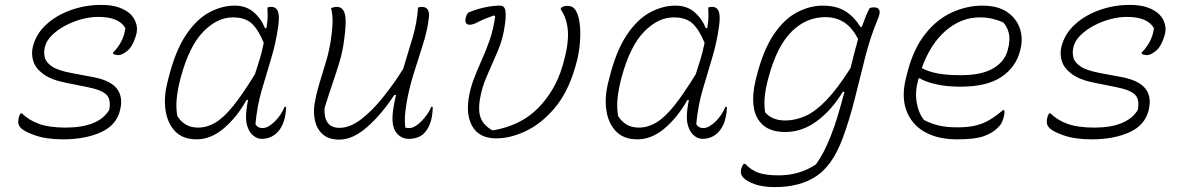

<svg xmlns="http://www.w3.org/2000/svg" viewBox="-20 -559 4840 784"><path d="M393 -539Q437 -539 466 -528.5Q495 -518 513 -501Q530 -484 536.5 -461Q543 -438 535 -413L533 -407Q520 -367 499 -350.5Q478 -334 464 -334Q452 -334 442 -339V-345Q460 -362 474 -387.5Q488 -413 492 -444Q466 -490 381 -490Q348 -490 313 -480.5Q278 -471 246 -454Q214 -437 191.5 -414.5Q169 -392 163 -366Q158 -344 163 -324Q168 -304 192.5 -287.5Q217 -271 271 -261L356 -245Q429 -232 456.5 -198Q484 -164 470 -108Q455 -47 391 -18.5Q327 10 237 10Q170 10 122.5 -6.5Q75 -23 62 -40Q55 -49 54.5 -59.5Q54 -70 57 -81Q60 -90 64 -96H70Q96 -69 138.5 -53.5Q181 -38 248 -38Q382 -38 426 -110Q434 -152 415 -172Q396 -192 334 -204L249 -221Q189 -233 157 -256.5Q125 -280 116 -309Q107 -338 114 -368Q127 -420 168 -458Q209 -496 268.5 -517.5Q328 -539 393 -539Z M939 -536Q984 -536 1015 -510Q1046 -484 1062 -444H1068Q1073 -474 1073 -494Q1073 -514 1072 -528Q1078 -531 1087 -531Q1108 -531 1115 -512Q1122 -493 1116 -451Q1106 -381 1086.5 -317.5Q1067 -254 1048.5 -190Q1030 -126 1023 -52Q1032 -36 1052 -36Q1074 -36 1101 -62Q1128 -88 1142 -123H1148Q1148 -111 1146.5 -98.5Q1145 -86 1140 -67Q1131 -37 1112 -18Q1086 8 1048 8Q1031 8 1014.5 -5Q998 -18 989.5 -45Q981 -72 987 -115Q989 -132 993 -151H987Q947 -80 894 -35Q841 10 783 10Q727 10 695.5 -22.5Q664 -55 656 -108.5Q648 -162 664 -224L668 -240Q696 -352 739.5 -416.5Q783 -481 834.5 -508.5Q886 -536 939 -536ZM704 -85Q718 -63 738.5 -50.5Q759 -38 789 -38Q825 -38 859 -58Q893 -78 931.5 -125.5Q970 -173 1021 -256Q1031 -286 1040.5 -317.5Q1050 -349 1057 -384Q1036 -436 1009 -462Q982 -488 931 -488Q867 -488 810 -429.5Q753 -371 719 -246L715 -231Q705 -191 701.5 -155.5Q698 -120 704 -85Z M1332 -526Q1344 -531 1355 -531Q1380 -531 1388 -502.5Q1396 -474 1385 -394Q1379 -349 1367 -308.5Q1355 -268 1339.5 -223Q1324 -178 1305 -117Q1302 -37 1366 -37Q1409 -37 1454 -71.5Q1499 -106 1543 -160.5Q1587 -215 1626 -277Q1646 -341 1664.5 -404Q1683 -467 1687 -528Q1695 -531 1702 -531Q1737 -531 1731 -485Q1725 -434 1706.5 -376Q1688 -318 1669 -257.5Q1650 -197 1640 -138Q1635 -107 1633.5 -84.5Q1632 -62 1635 -38Q1643 -36 1651 -36Q1666 -36 1683.5 -49Q1701 -62 1717 -82.5Q1733 -103 1741 -123H1747Q1747 -94 1740 -67Q1731 -34 1711 -14Q1700 -3 1683.5 2.5Q1667 8 1650 8Q1616 8 1596 -20.5Q1576 -49 1586 -115Q1590 -141 1597 -171H1590Q1538 -92 1479.5 -40.5Q1421 11 1366 11Q1322 11 1298 -10.5Q1274 -32 1266.5 -65Q1259 -98 1264 -133Q1272 -178 1285 -221Q1298 -264 1311.5 -308.5Q1325 -353 1332 -403Q1337 -438 1338 -466Q1339 -494 1332 -526Z M1891 -507Q1926 -522 1960 -529Q1994 -536 2022 -536Q2040 -536 2043.5 -516Q2047 -496 2042 -461Q2035 -403 2013 -351.5Q1991 -300 1969 -250.5Q1947 -201 1939 -150Q1932 -105 1943.5 -76Q1955 -47 1990 -27H1995Q2108 -47 2177.5 -118Q2247 -189 2276 -287L2279 -297Q2302 -375 2299 -429Q2296 -483 2270 -520V-526Q2275 -531 2282 -533Q2289 -535 2296 -535Q2304 -535 2311 -533Q2318 -531 2324 -525Q2340 -509 2346 -471Q2352 -433 2348 -384.5Q2344 -336 2330 -289L2327 -279Q2297 -178 2242.5 -115Q2188 -52 2125.5 -23Q2063 6 2007 6Q1953 6 1924 -23Q1904 -43 1895.5 -76Q1887 -109 1893 -153Q1899 -194 1913.5 -233Q1928 -272 1946 -311.5Q1964 -351 1979.5 -395.5Q1995 -440 2002 -492L1997 -496Q1954 -481 1933 -469.5Q1912 -458 1898 -458Q1875 -458 1882 -488Q1885 -498 1891 -507Z M2739 -536Q2784 -536 2815 -510Q2846 -484 2862 -444H2868Q2873 -474 2873 -494Q2873 -514 2872 -528Q2878 -531 2887 -531Q2908 -531 2915 -512Q2922 -493 2916 -451Q2906 -381 2886.5 -317.5Q2867 -254 2848.5 -190Q2830 -126 2823 -52Q2832 -36 2852 -36Q2874 -36 2901 -62Q2928 -88 2942 -123H2948Q2948 -111 2946.5 -98.5Q2945 -86 2940 -67Q2931 -37 2912 -18Q2886 8 2848 8Q2831 8 2814.5 -5Q2798 -18 2789.5 -45Q2781 -72 2787 -115Q2789 -132 2793 -151H2787Q2747 -80 2694 -35Q2641 10 2583 10Q2527 10 2495.5 -22.5Q2464 -55 2456 -108.5Q2448 -162 2464 -224L2468 -240Q2496 -352 2539.5 -416.5Q2583 -481 2634.5 -508.5Q2686 -536 2739 -536ZM2504 -85Q2518 -63 2538.5 -50.5Q2559 -38 2589 -38Q2625 -38 2659 -58Q2693 -78 2731.5 -125.5Q2770 -173 2821 -256Q2831 -286 2840.5 -317.5Q2850 -349 2857 -384Q2836 -436 2809 -462Q2782 -488 2731 -488Q2667 -488 2610 -429.5Q2553 -371 2519 -246L2515 -231Q2505 -191 2501.5 -155.5Q2498 -120 2504 -85Z M3340 -536Q3395 -536 3432 -513Q3469 -490 3493 -449H3499Q3506 -469 3514 -489Q3522 -509 3531 -526Q3540 -529 3548 -529Q3584 -529 3566 -485Q3535 -412 3513.5 -328Q3492 -244 3471 -158.5Q3450 -73 3420 8Q3379 117 3312.5 161Q3246 205 3143 205Q3095 205 3061.5 193Q3028 181 3014 165Q3002 152 3006 133Q3009 120 3017 110H3023Q3047 136 3077.5 146.5Q3108 157 3160 157Q3245 157 3312 112Q3331 85 3344 59.5Q3357 34 3372 -3Q3388 -43 3401.5 -88.5Q3415 -134 3428 -183L3422 -185Q3376 -109 3315.5 -64.5Q3255 -20 3187 -20Q3128 -20 3096 -48Q3064 -76 3057.5 -123.5Q3051 -171 3065 -230L3069 -246Q3097 -356 3140 -419Q3183 -482 3235 -509Q3287 -536 3340 -536ZM3104 -101Q3132 -67 3187 -67Q3227 -67 3268 -85Q3309 -103 3354 -149.5Q3399 -196 3453 -281Q3460 -311 3468 -341Q3476 -371 3484 -400Q3459 -447 3426.5 -468Q3394 -489 3350 -489Q3272 -489 3212.5 -430Q3153 -371 3119 -246L3115 -231Q3105 -192 3102.5 -161.5Q3100 -131 3104 -101Z M3991 -536Q4055 -536 4093 -509.5Q4131 -483 4144.5 -442.5Q4158 -402 4147 -359L4145 -351Q4129 -286 4070 -245.5Q4011 -205 3901 -205Q3844 -205 3800 -215.5Q3756 -226 3736 -239H3731L3729 -231Q3716 -185 3723 -141.5Q3730 -98 3753 -69Q3784 -53 3815.5 -46Q3847 -39 3889 -39Q3933 -39 3964 -46.5Q3995 -54 4021 -69.5Q4047 -85 4075 -109H4081Q4082 -102 4081.5 -96.5Q4081 -91 4079 -83Q4076 -70 4071 -59.5Q4066 -49 4055 -38Q4032 -15 3996 -2.5Q3960 10 3888 10Q3809 10 3755.5 -20.5Q3702 -51 3681 -108Q3660 -165 3680 -243L3684 -259Q3709 -358 3757 -419Q3805 -480 3866.5 -508Q3928 -536 3991 -536ZM3981 -488Q3904 -488 3841 -433Q3778 -378 3744 -281Q3772 -266 3809.5 -259Q3847 -252 3903 -252Q3989 -252 4036 -280Q4083 -308 4095 -355Q4106 -396 4099.5 -423Q4093 -450 4076 -468Q4052 -478 4029.5 -483Q4007 -488 3981 -488Z M4593 -539Q4637 -539 4666 -528.5Q4695 -518 4713 -501Q4730 -484 4736.5 -461Q4743 -438 4735 -413L4733 -407Q4720 -367 4699 -350.5Q4678 -334 4664 -334Q4652 -334 4642 -339V-345Q4660 -362 4674 -387.5Q4688 -413 4692 -444Q4666 -490 4581 -490Q4548 -490 4513 -480.5Q4478 -471 4446 -454Q4414 -437 4391.5 -414.5Q4369 -392 4363 -366Q4358 -344 4363 -324Q4368 -304 4392.5 -287.5Q4417 -271 4471 -261L4556 -245Q4629 -232 4656.5 -198Q4684 -164 4670 -108Q4655 -47 4591 -18.5Q4527 10 4437 10Q4370 10 4322.5 -6.5Q4275 -23 4262 -40Q4255 -49 4254.5 -59.5Q4254 -70 4257 -81Q4260 -90 4264 -96H4270Q4296 -69 4338.5 -53.5Q4381 -38 4448 -38Q4582 -38 4626 -110Q4634 -152 4615 -172Q4596 -192 4534 -204L4449 -221Q4389 -233 4357 -256.5Q4325 -280 4316 -309Q4307 -338 4314 -368Q4327 -420 4368 -458Q4409 -496 4468.5 -517.5Q4528 -539 4593 -539Z"/></svg>

Font: Recursive Mn Csl St Lt
Style: Italic
Weight: 300
Italic angle: -15°
Monospace: yes
Version: Version 1.079;hotconv 1.0.112;makeotfexe 2.5.65598; ttfautoh